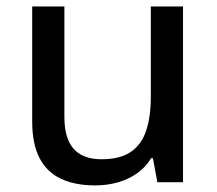

<svg xmlns="http://www.w3.org/2000/svg" viewBox="-20 -558 665 588"><path d="M540.5 -538.1V0H461.9L448.2 -73.7H442.9Q426.3 -45.9 399.9 -27.3Q373.5 -8.8 340.8 0.5Q308.1 9.8 271.5 9.8Q209.5 9.8 166.3 -10.7Q123 -31.2 100.8 -74.5Q78.6 -117.7 78.6 -186V-538.1H177.2V-199.7Q177.2 -134.8 205.3 -102.5Q233.4 -70.3 291 -70.3Q347.2 -70.3 380.1 -92.5Q413.1 -114.7 427.5 -157.5Q441.9 -200.2 441.9 -262.2V-538.1Z"/></svg>

Font: Open Sans Medium
Style: Regular
Weight: 500
Designer: Monotype Design Team
Foundry: Monotype Imaging Inc.
Version: Version 3.000